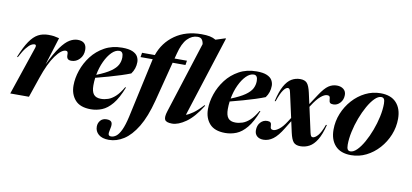

<svg xmlns="http://www.w3.org/2000/svg" viewBox="-84 -1037 3350 1562"><g transform="rotate(10 1591.0 -256.0)"><path d="M155 -399.5Q159.5 -412 157.5 -420Q155.5 -428 145.5 -428Q133.5 -428 117.5 -418.8Q101.5 -409.5 79.5 -382.5Q57.5 -355.5 29 -301L23 -304Q57 -388.5 89.8 -436.2Q122.5 -484 159.5 -503.8Q196.5 -523.5 243 -523.5Q271.5 -523.5 289.8 -520.8Q308 -518 333 -511.5L262 -283Q308.5 -380 347 -432.5Q385.5 -485 419.2 -505Q453 -525 485.5 -525Q559 -525 559 -454Q559 -408.5 530.5 -378.2Q502 -348 463 -348Q441.5 -348 432.5 -357.8Q423.5 -367.5 423.5 -387.5Q424 -407.5 419.8 -414.2Q415.5 -421 405 -421Q369 -421 321.2 -355.8Q273.5 -290.5 231 -165.5L174.5 0H20Z M939 -211.5Q903.5 -119.5 863 -71Q822.5 -22.5 778.2 -4.8Q734 13 686.5 13Q598.5 13 557 -34Q515.5 -81 515.5 -154Q515.5 -214 537.5 -279Q559.5 -344 602.2 -399.8Q645 -455.5 708 -490.2Q771 -525 853 -525Q908 -525 938.8 -511.5Q969.5 -498 981.8 -476.2Q994 -454.5 994 -430.5Q994 -375.5 961.5 -331.5Q930.5 -319 884.2 -304Q838 -289 784.5 -274Q731 -259 678.5 -245.5Q674.5 -213.5 674.5 -182.5Q674.5 -131.5 693.5 -108.2Q712.5 -85 753.5 -85Q782.5 -85 812 -95Q841.5 -105 871.5 -132.2Q901.5 -159.5 932 -212ZM835 -495.5Q803 -495.5 772.2 -464.8Q741.5 -434 717.5 -382.8Q693.5 -331.5 682.5 -270.5Q757.5 -300.5 797.2 -328.5Q837 -356.5 852 -385.5Q867 -414.5 867 -447.5Q867 -495.5 835 -495.5Z M1193 -146.5Q1157.5 -9.5 1107 73.8Q1056.5 157 997 194.8Q937.5 232.5 875 232.5Q819 232.5 789.5 207.2Q760 182 760 143Q760 113.5 778.2 92.2Q796.5 71 829.5 71Q862 71 871.2 87.8Q880.5 104.5 871.5 141Q862.5 178 866.5 190Q870.5 202 888 202Q910 202 930.8 185.8Q951.5 169.5 970.2 129.8Q989 90 1005 19L1111 -466.5Q1112 -471 1113 -475.5H1012.5L1018.5 -512H1124Q1160.5 -618.5 1250.5 -681.8Q1340.5 -745 1469.5 -745Q1511 -745 1538 -739.5Q1565 -734 1588 -720.5L1664 -745H1671.5L1457.5 -77Q1481 -84.5 1514.5 -108Q1548 -131.5 1593.5 -181L1599 -177Q1535 -75.5 1472 -31.2Q1409 13 1358 13Q1309.5 13 1298.5 -8.2Q1287.5 -29.5 1304 -80L1491.5 -667Q1487.5 -692.5 1476.5 -705.5Q1465.5 -718.5 1441.5 -718.5Q1395.5 -718.5 1357.8 -680Q1320 -641.5 1298 -554L1287 -512H1389.5L1383.5 -475.5H1277.5Z M2049.5 -211.5Q2014 -119.5 1973.5 -71Q1933 -22.5 1888.8 -4.8Q1844.5 13 1797 13Q1709 13 1667.5 -34Q1626 -81 1626 -154Q1626 -214 1648 -279Q1670 -344 1712.8 -399.8Q1755.5 -455.5 1818.5 -490.2Q1881.5 -525 1963.5 -525Q2018.5 -525 2049.2 -511.5Q2080 -498 2092.2 -476.2Q2104.5 -454.5 2104.5 -430.5Q2104.5 -375.5 2072 -331.5Q2041 -319 1994.8 -304Q1948.5 -289 1895 -274Q1841.5 -259 1789 -245.5Q1785 -213.5 1785 -182.5Q1785 -131.5 1804 -108.2Q1823 -85 1864 -85Q1893 -85 1922.5 -95Q1952 -105 1982 -132.2Q2012 -159.5 2042.5 -212ZM1945.5 -495.5Q1913.5 -495.5 1882.8 -464.8Q1852 -434 1828 -382.8Q1804 -331.5 1793 -270.5Q1868 -300.5 1907.8 -328.5Q1947.5 -356.5 1962.5 -385.5Q1977.5 -414.5 1977.5 -447.5Q1977.5 -495.5 1945.5 -495.5Z M2601.5 -194.5Q2581.5 -114.5 2553.8 -69.2Q2526 -24 2491.8 -5.5Q2457.5 13 2418 13Q2379.5 13 2361.2 -7.5Q2343 -28 2330.5 -84L2310.5 -175L2271 -110.5Q2230 -42.5 2192.2 -14.8Q2154.5 13 2112.5 13Q2079 13 2059.5 -4.5Q2040 -22 2040 -52.5Q2040 -93 2062.8 -118Q2085.5 -143 2119 -143Q2138.5 -143 2146 -134.8Q2153.5 -126.5 2153.5 -109.5Q2153.5 -92.5 2159.5 -85.5Q2165.5 -78.5 2179 -78.5Q2198.5 -78.5 2226.5 -100Q2254.5 -121.5 2282.5 -165.5L2305 -200.5L2260.5 -401Q2256 -422 2251 -429Q2246 -436 2237.5 -436Q2220 -436 2199.8 -407.5Q2179.5 -379 2157 -312.5H2149.5Q2168 -394 2194 -440.5Q2220 -487 2252.8 -506Q2285.5 -525 2323.5 -525Q2362 -525 2380.2 -504.5Q2398.5 -484 2411 -428L2431 -337.5L2488 -424Q2526.5 -482.5 2558 -503.8Q2589.5 -525 2626.5 -525Q2660 -525 2681.5 -507.8Q2703 -490.5 2703 -460Q2703 -421 2679.2 -394.8Q2655.5 -368.5 2623 -368.5Q2603.5 -368.5 2596 -376Q2588.5 -383.5 2587.5 -402Q2587 -420.5 2581.8 -427.2Q2576.5 -434 2562.5 -434Q2539 -434 2508.2 -407.5Q2477.5 -381 2443 -326.5L2436 -315.5L2481 -111Q2486 -89.5 2491 -83Q2496 -76.5 2505 -76.5Q2523.5 -76.5 2547 -103.2Q2570.5 -130 2593.5 -194.5Z M2988 -525Q3074 -525 3118.5 -476.5Q3163 -428 3163 -344.5Q3163 -275 3137 -211Q3111 -147 3065.5 -96.2Q3020 -45.5 2961.2 -16.2Q2902.5 13 2836.5 13Q2750 13 2705.5 -35.5Q2661 -84 2661 -167.5Q2661 -237 2687 -301Q2713 -365 2758.5 -415.8Q2804 -466.5 2863 -495.8Q2922 -525 2988 -525ZM2826.5 -16.5Q2852 -16.5 2880 -44.5Q2908 -72.5 2934.5 -119.5Q2961 -166.5 2982.2 -223Q3003.5 -279.5 3016 -337.5Q3028.5 -395.5 3028.5 -445.5Q3028.5 -472.5 3021.2 -484Q3014 -495.5 2998 -495.5Q2972.5 -495.5 2944.5 -467.5Q2916.5 -439.5 2890 -392.5Q2863.5 -345.5 2842.2 -289Q2821 -232.5 2808.5 -174.5Q2796 -116.5 2796 -66.5Q2796 -39.5 2803.2 -28Q2810.5 -16.5 2826.5 -16.5Z"/></g></svg>

Font: Newsreader Display
Style: Bold Italic
Weight: 700
Italic angle: -17°
Designer: Hugues Gentile
Foundry: Production Type
Version: Version 1.001